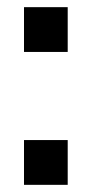

<svg xmlns="http://www.w3.org/2000/svg" viewBox="-20 -516 257 536"><path d="M47 -496H169V-371H47ZM47 -125H169V0H47Z"/></svg>

Font: Cabin SemiBold
Style: Regular
Weight: 600
Designer: Pablo Impallari
Foundry: Pablo Impallari. http://www.impallari.com Igino Marini. http://www.ikern.com
Version: Version 2.200